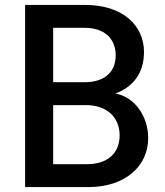

<svg xmlns="http://www.w3.org/2000/svg" viewBox="-20 -760 671 780"><path d="M324 -647C402 -647 450 -605 450 -535C450 -465 402 -426 324 -426H196V-647ZM82 0H339C490 0 582 -86 582 -199C582 -288 527 -366 449 -380C518 -406 565 -460 565 -549C565 -654 482 -740 325 -740H82ZM196 -93V-333H330C411 -333 466 -286 466 -210C466 -137 416 -93 334 -93Z"/></svg>

Font: Malmofest Medium
Style: Regular
Weight: 500
Designer: Jonny Pinhorn (Poppins), Kolossal
Version: Version 1.004;Glyphs 3.1.2 (3151)